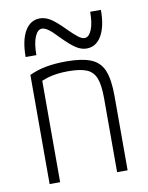

<svg xmlns="http://www.w3.org/2000/svg" viewBox="-84 -802 667 863"><g transform="rotate(-10 250.0 -370.5)"><path d="M72 -498Q108 -515 149 -522.5Q190 -530 242 -530Q313 -530 354 -513Q395 -496 411.5 -454.5Q428 -413 428 -340V0H380V-338Q380 -397 368 -428.5Q356 -460 326.5 -472.5Q297 -485 242 -485Q215 -485 191.5 -482Q168 -479 146.5 -472.5Q125 -466 102 -454L120 -486V0H72ZM342 -571Q318 -571 293.5 -587Q269 -603 230 -643Q204 -671 187.5 -682.5Q171 -694 159 -694Q139 -694 126.5 -664Q114 -634 114 -581H65Q65 -657 89.5 -699Q114 -741 158 -741Q182 -741 206.5 -725.5Q231 -710 270 -670Q297 -643 313 -631Q329 -619 341 -619Q361 -619 373.5 -649Q386 -679 386 -731H435Q435 -656 410.5 -613.5Q386 -571 342 -571Z"/></g></svg>

Font: M PLUS 1 Code Light
Style: Regular
Weight: 300
Designer: Coji Morishita
Foundry: UNDERFOREST DESIGN
Version: Version 1.002